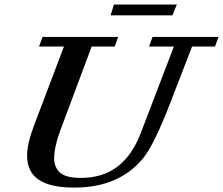

<svg xmlns="http://www.w3.org/2000/svg" viewBox="-20 -829 1001 862"><path d="M476.6 -760.3 491.7 -808.6H773.9L754.4 -760.3ZM313.5 13.2Q206.5 13.2 154.1 -22Q101.6 -57.1 101.6 -130.9Q101.6 -183.1 132.8 -265.6L267.1 -620.1H155.3L170.9 -663.1H510.3L495.1 -620.1H391.6L253.4 -250.5Q223.1 -170.4 223.1 -118.7Q223.1 -78.1 249.3 -54.2Q275.4 -30.3 342.3 -30.3Q440.9 -30.3 507.3 -80.8Q573.7 -131.3 612.3 -232.4L760.7 -620.1H649.4L664.6 -663.1H960.9L945.3 -620.1H842.3L741.7 -359.9Q672.4 -181.6 624.5 -121.1Q516.6 13.2 313.5 13.2Z"/></svg>

Font: Elstob 6pt SemiBold
Style: Italic
Weight: 600
Italic angle: -20°
Designer: Peter S. Baker
Version: Version 1.015